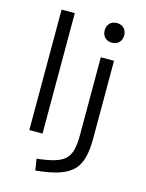

<svg xmlns="http://www.w3.org/2000/svg" viewBox="-139 -821 856 1124"><g transform="rotate(15 289.5 -259.0)"><path d="M93 0V-730H173V0ZM177 151Q241 144 282.5 132Q324 120 346.5 98.5Q369 77 378 41.5Q387 6 387 -47V-520H467V-47Q467 23 453.5 71Q440 119 409 148.5Q378 178 324 195Q270 212 188 220ZM427 -619Q400 -619 384 -635.5Q368 -652 368 -679Q368 -705 384 -721.5Q400 -738 427 -738Q454 -738 470 -721.5Q486 -705 486 -679Q486 -652 470 -635.5Q454 -619 427 -619Z"/></g></svg>

Font: M PLUS 2
Style: Regular
Weight: 400
Designer: Coji Morishita
Foundry: UNDERFOREST DESIGN
Version: Version 1.001